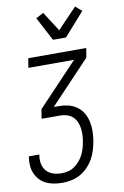

<svg xmlns="http://www.w3.org/2000/svg" viewBox="-108 -826 714 1109"><g transform="rotate(-10 248.5 -272.0)"><path d="M167 223Q142 223 117.5 219Q93 215 72 205Q51 195 35 178Q19 161 9.5 139.5Q0 118 -2 93.5Q-4 69 0 44L1 39H62V43Q57 68 62 93Q67 118 82.5 135.5Q98 153 122 160.5Q146 168 171 168Q190 168 210 163Q230 158 246.5 146.5Q263 135 277 118.5Q291 102 300 84Q309 66 314.5 47Q320 28 323 9Q327 -12 327.5 -32Q328 -52 325 -71.5Q322 -91 314 -108Q306 -125 292.5 -137.5Q279 -150 260 -156Q241 -162 221 -162H111L120 -217L355 -465H87L96 -520H436L427 -465L192 -217H221Q250 -217 277 -210.5Q304 -204 326.5 -188Q349 -172 363 -148.5Q377 -125 383 -97.5Q389 -70 388.5 -41Q388 -12 383 18Q378 44 370.5 69.5Q363 95 349 119.5Q335 144 315 164.5Q295 185 270.5 198.5Q246 212 219.5 217.5Q193 223 167 223ZM255 -600 182 -739 226 -763 300 -648 414 -767 451 -735 331 -600Z"/></g></svg>

Font: Iosevka Light Oblique
Style: Regular
Weight: 300
Italic angle: -9°
Monospace: yes
Designer: Belleve Invis
Foundry: Belleve Invis
Version: Version 32.5.0; ttfautohint (v1.8.4)